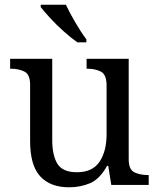

<svg xmlns="http://www.w3.org/2000/svg" viewBox="-20 -786 675 816"><path d="M273 10Q194 10 151 -36.5Q108 -83 108 -186V-426Q108 -470 83.5 -482Q59 -494 26 -494H23V-536H202V-191Q202 -126 224 -90Q246 -54 307 -54Q373 -54 403 -98.5Q433 -143 433 -216V-422Q433 -469 409 -481.5Q385 -494 351 -494H348V-536H527V-109Q527 -65 551.5 -53.5Q576 -42 609 -42H612V0H453L440 -81H435Q404 -25 363 -7.5Q322 10 273 10ZM309 -606Q283 -624 251 -652.5Q219 -681 192.5 -710Q166 -739 153 -756V-766H260Q276 -732 300.5 -690Q325 -648 347 -619V-606Z"/></svg>

Font: Noto Serif Dives Akuru
Style: Regular
Weight: 400
Designer: Fernando Caro
Foundry: Fernando Caro
Version: Version 2.000; ttfautohint (v1.8.4.7-5d5b)